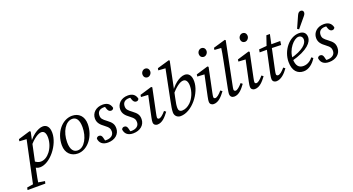

<svg xmlns="http://www.w3.org/2000/svg" viewBox="-116 -1538 4699 2558"><g transform="rotate(-20 2233.0 -259.0)"><path d="M26 241H102C112 173 124 107 151 -22L155 -40L248 -477L235 -487L66 -436L62 -407L181 -400L165 -414L26 241ZM102 -45C135 -3 163 13 204 13C348 13 513 -196 513 -364C513 -454 471 -487 422 -487C349 -487 240 -412 177 -293L188 -288C262 -373 330 -421 377 -421C415 -421 438 -389 438 -324C438 -255 413 -184 372 -131C337 -86 291 -55 240 -55C212 -55 178 -66 144 -100L102 -45ZM-58 241H194L202 207L83 189H64L-51 207L-58 241Z M741 13C881 13 997 -138 997 -312C997 -425 929 -487 835 -487C694 -487 575 -343 575 -163C575 -49 649 13 741 13ZM752 -27C696 -27 655 -70 655 -176C655 -325 729 -447 824 -447C879 -447 917 -405 917 -296C917 -162 851 -27 752 -27Z M1145 -1 1128 -70C1121 -97 1109 -113 1081 -113C1065 -113 1049 -102 1044 -86C1051 -26 1090 13 1167 13C1267 13 1335 -46 1335 -129C1335 -187 1314 -217 1254 -262C1197 -304 1181 -323 1181 -365C1181 -411 1207 -448 1276 -448C1292 -448 1302 -446 1312 -443L1282 -474L1300 -418C1310 -388 1327 -372 1350 -372C1368 -372 1382 -380 1388 -399C1373 -464 1328 -487 1269 -487C1174 -487 1111 -425 1111 -347C1111 -284 1149 -248 1199 -211C1256 -170 1264 -144 1264 -111C1264 -59 1223 -26 1153 -26C1136 -26 1128 -28 1107 -35L1145 -1Z M1503 -1 1486 -70C1479 -97 1467 -113 1439 -113C1423 -113 1407 -102 1402 -86C1409 -26 1448 13 1525 13C1625 13 1693 -46 1693 -129C1693 -187 1672 -217 1612 -262C1555 -304 1539 -323 1539 -365C1539 -411 1565 -448 1634 -448C1650 -448 1660 -446 1670 -443L1640 -474L1658 -418C1668 -388 1685 -372 1708 -372C1726 -372 1740 -380 1746 -399C1731 -464 1686 -487 1627 -487C1532 -487 1469 -425 1469 -347C1469 -284 1507 -248 1557 -211C1614 -170 1622 -144 1622 -111C1622 -59 1581 -26 1511 -26C1494 -26 1486 -28 1465 -35L1503 -1Z M1815 -38C1815 -4 1841 13 1868 13C1939 13 1990 -49 2035 -109L2011 -128C1970 -80 1938 -55 1914 -55C1903 -55 1892 -63 1892 -77C1892 -89 1896 -110 1901 -135L1972 -477L1959 -487L1790 -436L1786 -407L1906 -400L1889 -414L1825 -110C1816 -69 1815 -52 1815 -38ZM1961 -624C1991 -624 2019 -655 2019 -686C2019 -722 1997 -744 1965 -744C1935 -744 1907 -715 1907 -682C1907 -646 1929 -624 1961 -624Z M2197 13C2359 13 2524 -196 2524 -364C2524 -454 2482 -487 2433 -487C2360 -487 2256 -412 2193 -293L2205 -288C2278 -373 2341 -421 2389 -421C2426 -421 2450 -389 2450 -324C2450 -242 2414 -156 2360 -104C2323 -69 2282 -50 2241 -50C2209 -50 2191 -70 2191 -104C2191 -142 2195 -167 2211 -243L2229 -328L2232 -343L2312 -733L2301 -741L2129 -691L2124 -662L2241 -654L2227 -671L2138 -226C2125 -159 2115 -111 2115 -69C2115 -18 2153 13 2197 13Z M2613 -38C2613 -4 2639 13 2666 13C2737 13 2788 -49 2833 -109L2809 -128C2768 -80 2736 -55 2712 -55C2701 -55 2690 -63 2690 -77C2690 -89 2694 -110 2699 -135L2770 -477L2757 -487L2588 -436L2584 -407L2704 -400L2687 -414L2623 -110C2614 -69 2613 -52 2613 -38ZM2759 -624C2789 -624 2817 -655 2817 -686C2817 -722 2795 -744 2763 -744C2733 -744 2705 -715 2705 -682C2705 -646 2727 -624 2759 -624Z M2957 13C3027 13 3077 -50 3120 -109L3097 -128C3057 -82 3023 -55 3002 -55C2989 -55 2977 -63 2977 -79C2977 -89 2980 -110 2986 -137L3106 -733L3095 -741L2924 -691L2920 -662L3037 -654L3019 -685C3010 -616 2997 -547 2983 -478L2910 -110C2904 -76 2901 -58 2901 -45C2901 -6 2926 13 2957 13Z M3196 -38C3196 -4 3222 13 3249 13C3320 13 3371 -49 3416 -109L3392 -128C3351 -80 3319 -55 3295 -55C3284 -55 3273 -63 3273 -77C3273 -89 3277 -110 3282 -135L3353 -477L3340 -487L3171 -436L3167 -407L3287 -400L3270 -414L3206 -110C3197 -69 3196 -52 3196 -38ZM3342 -624C3372 -624 3400 -655 3400 -686C3400 -722 3378 -744 3346 -744C3316 -744 3288 -715 3288 -682C3288 -646 3310 -624 3342 -624Z M3475 -425H3614L3778 -420L3785 -474H3618V-477L3482 -465L3475 -425ZM3510 -110C3502 -69 3501 -52 3501 -38C3501 -4 3527 13 3555 13C3623 13 3683 -49 3725 -109L3701 -128C3660 -80 3629 -55 3602 -55C3590 -55 3578 -63 3578 -79C3578 -89 3581 -110 3587 -137L3687 -609H3637L3584 -454L3510 -110Z M3943 13C4016 13 4080 -42 4122 -110L4099 -128C4072 -94 4027 -55 3964 -55C3899 -55 3860 -94 3860 -194C3860 -327 3966 -444 4031 -444C4064 -444 4087 -422 4087 -385C4087 -328 4022 -255 3835 -207L3839 -169C4086 -235 4152 -330 4152 -395C4152 -454 4117 -487 4053 -487C3914 -487 3793 -334 3793 -173C3793 -45 3856 13 3943 13ZM4051 -549 4074 -534C4114 -582 4153 -629 4193 -677C4209 -696 4214 -710 4214 -725C4214 -748 4197 -759 4176 -759C4154 -759 4138 -743 4126 -717C4101 -661 4076 -605 4051 -549Z M4281 -1 4264 -70C4257 -97 4245 -113 4217 -113C4201 -113 4185 -102 4180 -86C4187 -26 4226 13 4303 13C4403 13 4471 -46 4471 -129C4471 -187 4450 -217 4390 -262C4333 -304 4317 -323 4317 -365C4317 -411 4343 -448 4412 -448C4428 -448 4438 -446 4448 -443L4418 -474L4436 -418C4446 -388 4463 -372 4486 -372C4504 -372 4518 -380 4524 -399C4509 -464 4464 -487 4405 -487C4310 -487 4247 -425 4247 -347C4247 -284 4285 -248 4335 -211C4392 -170 4400 -144 4400 -111C4400 -59 4359 -26 4289 -26C4272 -26 4264 -28 4243 -35L4281 -1Z"/></g></svg>

Font: Source Serif Variable
Style: Italic
Weight: 389
Italic angle: -12°
Designer: Frank Grießhammer
Foundry: Adobe Systems Incorporated
Version: Version 3.001;hotconv 1.0.111;makeotfexe 2.5.65597